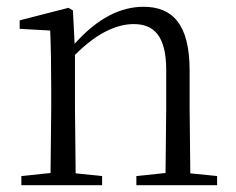

<svg xmlns="http://www.w3.org/2000/svg" viewBox="-20 -546 695 566"><path d="M467 0H620V-27L541 -35L539 -227V-338C539 -474 489 -526 403 -526C337 -526 269 -494 200 -417L195 -515L182 -523L38 -486V-461L128 -456C130 -406 131 -353 131 -285V-227L129 -36L43 -27V0H281V-27L203 -35L201 -227V-384C271 -455 331 -475 374 -475C434 -475 470 -440 470 -339V-227L468 -36L382 -27V0Z"/></svg>

Font: Noto Serif SC Light
Style: Regular
Weight: 300
Designer: Ryoko NISHIZUKA 西塚涼子 (kana & ideographs); Frank Grießhammer (Latin, Greek & Cyrillic); Wenlong ZHANG 张文龙 (bopomofo); San
Foundry: Adobe
Version: Version 2.001;hotconv 1.1.0;makeotfexe 2.6.0